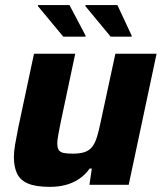

<svg xmlns="http://www.w3.org/2000/svg" viewBox="-20 -719 631 747"><path d="M174.4 8Q119.6 8 89.2 -4.8Q58.8 -17.7 46.4 -43.7Q34 -69.7 34 -108.5Q34 -128.4 38.9 -157.5Q43.8 -186.7 50.2 -218.2L112.3 -510H272.7L215.8 -241.5Q210.8 -216.4 206.8 -194.8Q202.8 -173.3 202.8 -161.5Q202.8 -144 208.7 -135.2Q214.6 -126.5 228.1 -123.8Q241.5 -121.2 263.1 -121.2Q292.4 -121.2 310.5 -127.7Q328.6 -134.3 339.5 -148.8Q350.4 -163.3 357.6 -187.4Q364.9 -211.4 372 -246.1L428.9 -510H589.2L480.7 0H328L337.2 -63.2H328.9Q310.7 -37.9 286.7 -22.2Q262.8 -6.5 234.9 0.7Q206.9 8 174.4 8ZM226.3 -576.3 127.8 -694.9V-699.4H250.2L312.8 -580.8V-576.3ZM410.6 -576.3 312.4 -694.9V-699.4H436.7L492.1 -580.8V-576.3Z"/></svg>

Font: Saira Thin
Style: Italic
Weight: 100
Italic angle: -12°
Designer: Hector Gatti with collaboration of the Omnibus-Type team
Foundry: Omnibus-Type
Version: Version 1.101